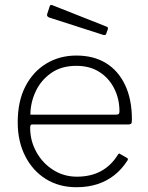

<svg xmlns="http://www.w3.org/2000/svg" viewBox="-20 -772 618 802"><path d="M106 -238Q106 -184 132 -137Q158 -90 202.5 -62Q247 -34 301 -34Q359 -34 401.5 -57Q444 -80 472 -125Q475 -130 477.5 -130.5Q480 -131 483 -128L511 -112Q517 -108 512 -101Q488 -64 456.5 -39.5Q425 -15 386 -2.5Q347 10 299 10Q227 10 172 -24Q117 -58 85.5 -119.5Q54 -181 54 -261Q54 -349 86 -411Q118 -473 173.5 -506.5Q229 -540 299 -540Q371 -540 422.5 -508.5Q474 -477 502.5 -417Q531 -357 531 -273Q531 -266 530 -259.5Q529 -253 517 -252H113Q109 -252 107.5 -248Q106 -244 106 -238ZM462 -293Q473 -293 476 -296Q479 -299 479 -307Q479 -359 457 -402.5Q435 -446 395 -471.5Q355 -497 299 -497Q236 -497 193 -466.5Q150 -436 128.5 -389Q107 -342 107 -293ZM188 -747Q191 -753 197 -751L427 -660Q433 -657 430 -649L424 -632Q423 -628 420.5 -626.5Q418 -625 412 -626L185 -699Q174 -704 177 -713Z"/></svg>

Font: Libre Franklin Thin ExtraLight
Style: Regular
Weight: 250
Version: Version 3.000